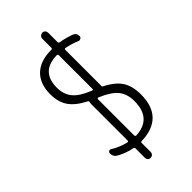

<svg xmlns="http://www.w3.org/2000/svg" viewBox="-273 -888 1047 1047"><g transform="rotate(-45 250.0 -365.0)"><path d="M255.9 -672.9Q130.9 -670.9 130.9 -546.9Q130.9 -496.1 158.7 -461.9Q186.5 -427.7 251 -402.3Q252 -402.3 253.4 -401.4Q254.9 -400.4 255.9 -400.4Q263.7 -396.5 263.7 -405.3V-664.1Q263.7 -672.9 255.9 -672.9ZM378.9 -197.3Q378.9 -250 352.1 -284.7Q325.2 -319.3 253.9 -349.6Q251 -350.6 248 -349.1Q245.1 -347.7 245.1 -344.7V-66.4Q245.1 -57.6 252.9 -56.6Q378.9 -62.5 378.9 -197.3ZM198.2 -375Q134.8 -407.2 107.4 -447.3Q80.1 -487.3 80.1 -546.9Q80.1 -627.9 125.5 -671.4Q170.9 -714.8 254.9 -714.8H255.9Q263.7 -714.8 263.7 -722.7V-792Q263.7 -801.8 271 -808.6Q278.3 -815.4 288.1 -815.4Q297.9 -815.4 303.7 -808.6Q309.6 -801.8 309.6 -792V-719.7Q309.6 -712.9 319.3 -710.9Q352.5 -706.1 394.5 -691.4Q418 -683.6 418 -658.2Q418 -650.4 410.6 -645.5Q403.3 -640.6 394.5 -643.6Q361.3 -658.2 318.4 -667Q310.5 -668.9 309.6 -660.2V-387.7V-384.8Q307.6 -377 315.4 -374Q379.9 -340.8 404.8 -300.3Q429.7 -259.8 429.7 -197.3Q429.7 -108.4 384.8 -62.5Q339.8 -16.6 253.9 -14.6Q245.1 -14.6 245.1 -6.8V61.5Q245.1 71.3 238.8 78.1Q232.4 85 222.2 85Q211.9 85 206.1 78.6Q200.2 72.3 200.2 61.5V-9.8Q200.2 -17.6 191.4 -19.5Q150.4 -26.4 106.4 -49.8Q82 -62.5 82 -88.9Q82 -96.7 89.4 -101.6Q96.7 -106.4 103.5 -100.6Q147.5 -74.2 191.4 -64.5Q200.2 -62.5 200.2 -70.3V-353.5Q200.2 -359.4 201.2 -363.3Q205.1 -371.1 198.2 -375Z"/></g></svg>

Font: Rounded-X Mgen+ 1mn light
Style: Regular
Weight: 200
Designer: [Source Han Sans]
Ryoko NISHIZUKA  (kana & ideographs); Paul D. Hunt (Latin, Greek & Cyrillic); Wenlong ZHANG  (bopomofo
Version: Version 1.059.20150602